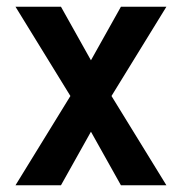

<svg xmlns="http://www.w3.org/2000/svg" viewBox="-20 -550 540 570"><path d="M26 0H161L250 -159L339 0H474L311 -265L474 -530H339L250 -371L161 -530H26L189 -265Z"/></svg>

Font: Iosevka SS09
Style: Bold
Weight: 700
Monospace: yes
Designer: Belleve Invis
Foundry: Belleve Invis
Version: Version 5.2.1; ttfautohint (v1.8.3)